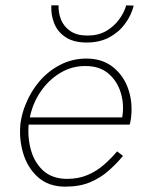

<svg xmlns="http://www.w3.org/2000/svg" viewBox="-20 -689 531 718"><path d="M76 -223H465Q467 -229 468 -235.5Q469 -242 470 -248Q477 -306 459.5 -356.5Q442 -407 402 -438.5Q362 -470 303 -470Q251 -470 206 -447Q161 -424 128 -385.5Q95 -347 76 -299Q69 -283 64.5 -266Q60 -249 57 -231Q50 -172 66.5 -116.5Q83 -61 122.5 -26Q162 9 224 9Q278 9 317 -7.5Q356 -24 386 -50.5Q416 -77 440 -106L418 -123Q397 -98 370 -74Q343 -50 308.5 -35Q274 -20 229 -20Q174 -21 141 -51.5Q108 -82 95 -130.5Q82 -179 88 -232L90 -241Q99 -296 129 -342Q159 -388 204 -415.5Q249 -443 301 -442Q353 -442 386 -413.5Q419 -385 432 -341Q445 -297 437 -250H80ZM172 -669Q170 -633 183 -601Q196 -569 226 -549.5Q256 -530 304 -530Q353 -530 389 -549.5Q425 -569 448 -600.5Q471 -632 480 -668L452 -669Q444 -641 424.5 -615Q405 -589 376 -572.5Q347 -556 307 -556Q268 -556 243.5 -572.5Q219 -589 208.5 -615Q198 -641 199 -669Z"/></svg>

Font: Jost ExtraLight
Style: Italic
Weight: 250
Italic angle: -5°
Version: Version 3.710